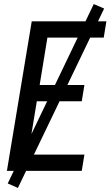

<svg xmlns="http://www.w3.org/2000/svg" viewBox="-20 -840 543 944"><path d="M14 0 136 -735H503L490 -655H213L175 -422H395L382 -342H161L118 -80H395L382 0ZM68 84 18 62 441 -820 492 -798Z"/></svg>

Font: Iosevka SS04 Medium Oblique
Style: Regular
Weight: 500
Italic angle: -9°
Monospace: yes
Designer: Belleve Invis
Foundry: Belleve Invis
Version: Version 19.0.0; ttfautohint (v1.8.4)